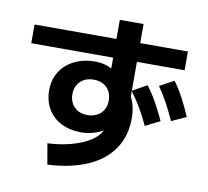

<svg xmlns="http://www.w3.org/2000/svg" viewBox="-88 -880 1114 1026"><g transform="rotate(10 469.0 -367.5)"><path d="M499 -186Q474.6 -170.9 443.8 -162.6Q413.1 -154.3 380.9 -154.3Q318.8 -154.3 272 -178.2Q225.1 -202.1 199.5 -245.8Q173.8 -289.6 173.8 -346.7Q173.8 -403.8 201.2 -447.5Q228.5 -491.2 277.8 -515.6Q327.1 -540 390.6 -540Q416 -540 437.7 -534.9Q459.5 -529.8 480.5 -518.6V-577.1H36.1V-678.7H480.5V-782.2H609.4V-678.7H868.2V-577.1H609.4V-420.4L687.5 -463.9Q716.8 -425.3 740.2 -383.5Q763.7 -341.8 789.1 -287.1L710 -247.1Q687 -296.9 663.1 -337.6Q639.2 -378.4 609.4 -418.5V-388.7Q634.8 -341.3 634.8 -274.4Q634.8 -179.2 587.6 -109.1Q540.5 -39.1 450.7 0.7Q360.8 40.5 233.4 46.9L213.9 -65.4Q284.2 -68.8 343.8 -85.2Q403.3 -101.6 443.8 -127.7Q484.4 -153.8 499 -186ZM497.1 -346.7Q497.1 -390.6 470.5 -417Q443.8 -443.4 399.4 -443.4Q354.5 -443.4 327.1 -417Q299.8 -390.6 299.8 -346.7Q299.8 -318.8 312 -296.9Q324.2 -274.9 346.4 -262.9Q368.7 -251 397.5 -251Q425.8 -251 448.5 -262.5Q471.2 -273.9 484.1 -295.4Q497.1 -316.9 497.1 -346.7ZM748 -470.7 825.2 -512.7Q854 -473.1 876.7 -430.4Q899.4 -387.7 922.9 -333L843.8 -296.9Q820.3 -348.6 797.9 -389.9Q775.4 -431.2 748 -470.7Z"/></g></svg>

Font: Pretendard JP
Style: Bold
Weight: 700
Designer: Base glyphs from Inter by Rasmus Andersson; Hangeul glyphs from Noto Sans CJK(Source Han Sans) by Jang Soo-young and Kan
Foundry: Kil Hyung-jin
Version: Version 1.309